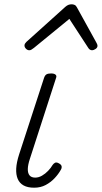

<svg xmlns="http://www.w3.org/2000/svg" viewBox="-20 -857 474 894"><path d="M139 17Q109 17 90 6.5Q71 -4 62.5 -24Q54 -44 55.5 -72.5Q57 -101 69 -138L185 -494Q189 -506 196 -510.5Q203 -515 218 -515Q232 -515 238.5 -509.5Q245 -504 241 -494L119 -117Q110 -90 109.5 -70.5Q109 -51 117.5 -40.5Q126 -30 144 -30Q160 -30 175.5 -39Q191 -48 204 -61.5Q217 -75 225 -89Q229 -95 236 -99Q243 -103 255 -96Q266 -90 267 -82Q268 -74 263 -66Q252 -46 234 -27Q216 -8 192.5 4.5Q169 17 139 17ZM116 -623Q108 -623 101 -630Q94 -637 94 -645Q94 -650 96.5 -654Q99 -658 103 -662L284 -825Q292 -832 299 -834.5Q306 -837 314 -837Q321 -837 327.5 -834Q334 -831 338 -823L428 -660Q431 -655 432.5 -651Q434 -647 434 -644Q434 -635 425 -629Q416 -623 409 -623Q403 -623 398.5 -626Q394 -629 391 -634L303 -769L138 -634Q131 -629 126.5 -626Q122 -623 116 -623Z"/></svg>

Font: Playwrite RO ExtraLight
Style: Regular
Weight: 250
Version: Version 1.002